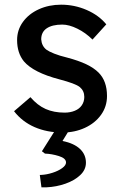

<svg xmlns="http://www.w3.org/2000/svg" viewBox="-20 -556 519 820"><path d="M40 -81 110 -141Q140 -106 175 -90.5Q210 -75 256 -75Q280 -75 299.5 -83Q319 -91 329.5 -106.5Q340 -122 340 -142Q340 -168 321 -184Q311 -192 289.5 -200Q268 -208 234 -217Q123 -246 82 -294Q53 -330 53 -385Q53 -428 78 -462.5Q103 -497 146 -516.5Q189 -536 241 -536Q298 -536 350 -513.5Q402 -491 434 -452L375 -387Q346 -416 310.5 -433.5Q275 -451 246 -451Q203 -451 179.5 -435Q156 -419 156 -388Q158 -360 178 -344Q189 -336 211.5 -327Q234 -318 267 -310Q316 -297 348.5 -281.5Q381 -266 401 -246Q437 -210 437 -146Q437 -101 411.5 -65.5Q386 -30 342.5 -10Q299 10 247 10Q181 10 128 -13Q75 -36 40 -81ZM156 191Q179 190 204 182Q229 174 245.5 162Q262 150 262 138Q262 120 231.5 110.5Q201 101 172 100L159 90L231 -24H290L247 46Q296 56 321.5 80Q347 104 347 139Q347 169 322.5 192Q298 215 259.5 228.5Q221 242 179 244H157L150 191Z"/></svg>

Font: Easer Grotesk Variable
Style: Regular
Weight: 400
Designer: Boardeaser, Bonnie Shaver-Troup, Thomas Jockin
Foundry: Lexend
Version: Version 1.001;Glyphs 3.1.2 (3151)